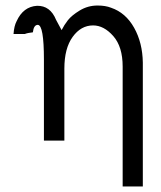

<svg xmlns="http://www.w3.org/2000/svg" viewBox="-20 -509 582 695"><path d="M29 -386Q31 -415 40 -432Q64 -485 114 -488Q162 -489 183 -437Q184 -435 203 -400Q212 -418 225.5 -435.5Q239 -453 268.5 -471Q298 -489 333 -489Q362 -489 382 -481Q435 -463 465.5 -408.5Q496 -354 497 -282V166H424V-268Q424 -340 390 -378.5Q356 -417 317 -417Q273 -417 243 -375.5Q213 -334 213 -261V0H139V-293Q139 -418 117 -419Q102 -419 99 -392Q80 -390 70 -386Z"/></svg>

Font: Coval
Style: ExtraLight
Weight: 250
Foundry: Context Ltd
Version: Version 001.000